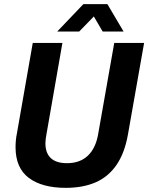

<svg xmlns="http://www.w3.org/2000/svg" viewBox="-20 -894 715 926"><path d="M297 12Q183 12 119 -36Q55 -84 55 -184Q55 -200 56.5 -217Q58 -234 62 -253L138 -687H281L204 -246Q202 -236 200.5 -224.5Q199 -213 199 -203Q199 -156 225 -131.5Q251 -107 303 -107Q365 -107 403 -142.5Q441 -178 453 -245L531 -687H675L597 -245Q581 -155 541.5 -98Q502 -41 441 -14.5Q380 12 297 12ZM256 -742 382 -874H498L576 -742H475L413 -848L464 -847L362 -742Z"/></svg>

Font: Archivo SemiCondensed
Style: Bold Italic
Weight: 700
Width: 4
Italic angle: -10°
Designer: Hector Gatti
Foundry: Omnibus-Type
Version: Version 2.001